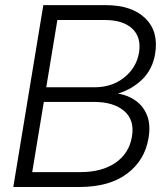

<svg xmlns="http://www.w3.org/2000/svg" viewBox="-20 -748 666 768"><path d="M33.2 0 153.3 -727.5H401.9Q507.3 -727.5 561.3 -674.8Q615.2 -622.1 600.6 -533.2Q590.3 -471.2 550 -431.4Q509.8 -391.6 452.6 -374V-373.5Q492.2 -367.2 522.9 -345.2Q553.7 -323.2 568.4 -286.1Q583 -249 574.2 -196.3Q559.6 -106.9 488.5 -53.5Q417.5 0 296.4 0ZM108.9 -59.6H302.2Q388.2 -59.6 442.6 -97.4Q497.1 -135.3 507.8 -202.1Q519 -267.6 476.8 -304Q434.6 -340.3 356 -340.3H155.3ZM165 -398.9H357.9Q428.2 -398.9 477.1 -438.2Q525.9 -477.5 536.1 -537.6Q545.9 -599.1 509 -633.5Q472.2 -668 398.4 -668H209.5Z"/></svg>

Font: Inter Display Light
Style: Italic
Weight: 300
Italic angle: -9.39999°
Designer: Rasmus Andersson
Foundry: rsms
Version: Version 4.000;git-a52131595